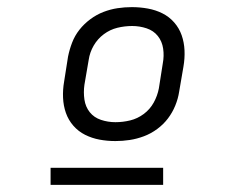

<svg xmlns="http://www.w3.org/2000/svg" viewBox="-20 -713 640 539"><path d="M304 -317Q281 -317 259.5 -321Q238 -325 219 -334.5Q200 -344 186 -360Q172 -376 165 -396Q158 -416 157 -438.5Q156 -461 160 -484L171 -554Q175 -574 182.5 -593.5Q190 -613 203 -629.5Q216 -646 233.5 -659Q251 -672 270.5 -679.5Q290 -687 310 -690Q330 -693 350 -693Q373 -693 395 -689Q417 -685 436 -675.5Q455 -666 469 -650Q483 -634 490 -614Q497 -594 498 -571.5Q499 -549 495 -526L483 -456Q480 -436 472 -416.5Q464 -397 451.5 -380.5Q439 -364 421.5 -351Q404 -338 384 -330.5Q364 -323 344 -320Q324 -317 304 -317ZM304 -370Q325 -370 345.5 -375Q366 -380 383.5 -393Q401 -406 411.5 -425Q422 -444 426 -465L437 -535Q441 -556 438 -576.5Q435 -597 423 -612Q411 -627 391.5 -633.5Q372 -640 351 -640Q330 -640 309.5 -635Q289 -630 271.5 -617Q254 -604 243 -585Q232 -566 229 -545L217 -475Q214 -454 217 -433.5Q220 -413 232 -398Q244 -383 263.5 -376.5Q283 -370 304 -370ZM438 -194H122V-242H438Z"/></svg>

Font: Iosevka HT Light Extended
Style: Italic
Weight: 300
Width: 7
Italic angle: -9°
Monospace: yes
Designer: Belleve Invis
Foundry: Belleve Invis
Version: Version 32.3.0; ttfautohint (v1.8.4)